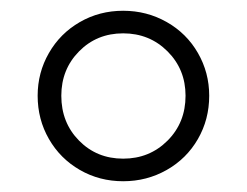

<svg xmlns="http://www.w3.org/2000/svg" viewBox="-20 -725 459 357"><path d="M50 -547Q50 -590 71 -626.5Q92 -663 128.5 -684Q165 -705 209 -705Q253 -705 290 -684Q327 -663 348 -626.5Q369 -590 369 -547Q369 -503 348 -466.5Q327 -430 290 -409Q253 -388 209 -388Q165 -388 128.5 -409Q92 -430 71 -466.5Q50 -503 50 -547ZM325 -547Q325 -596 291.5 -629.5Q258 -663 209 -663Q160 -663 127 -629.5Q94 -596 94 -547Q94 -497 127 -463.5Q160 -430 209 -430Q258 -430 291.5 -463.5Q325 -497 325 -547Z"/></svg>

Font: APTA Sans Regular
Style: Regular
Weight: 400
Version: Version 7.200